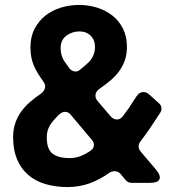

<svg xmlns="http://www.w3.org/2000/svg" viewBox="-20 -739 712 776"><path d="M253 17Q204 17 163.5 5Q123 -7 94 -32Q65 -57 49 -95Q33 -133 33 -184Q33 -215 41.5 -240.5Q50 -266 65 -287Q80 -308 100.5 -326Q121 -344 145 -360Q159 -371 162 -384Q165 -397 154 -411Q142 -428 132.5 -443.5Q123 -459 116.5 -474.5Q110 -490 106.5 -508Q103 -526 103 -548Q103 -590 119.5 -622Q136 -654 163 -675.5Q190 -697 225.5 -708Q261 -719 299 -719Q338 -719 373 -708Q408 -697 435 -675.5Q462 -654 477.5 -622.5Q493 -591 493 -550Q493 -519 484.5 -495Q476 -471 461 -450.5Q446 -430 425.5 -413Q405 -396 382 -380Q368 -370 366 -356.5Q364 -343 375 -330L427 -269Q439 -256 452 -256Q467 -256 477 -270Q483 -278 489 -286.5Q495 -295 502 -304Q509 -315 516.5 -326.5Q524 -338 532 -350Q543 -367 560 -367Q572 -367 582 -358L621 -323Q631 -315 632.5 -303.5Q634 -292 626 -281L587 -222Q568 -194 548 -168Q532 -147 549 -126L610 -54Q631 -29 624.5 -14.5Q618 0 586 0H512Q497 0 487 -12L468 -35Q458 -47 443 -47Q431 -47 421 -40Q383 -13 342 2Q301 17 253 17ZM302 -456Q325 -474 340 -489Q364 -515 364 -549Q364 -577 346.5 -594.5Q329 -612 301 -612Q271 -612 248 -594.5Q225 -577 225 -545Q225 -513 241 -490Q246 -483 251 -476.5Q256 -470 261 -462Q272 -450 285 -450Q295 -450 302 -456ZM262 -100Q285 -100 306.5 -108.5Q328 -117 346 -130Q358 -138 359.5 -150.5Q361 -163 351 -174L267 -274Q257 -287 243 -287Q229 -287 214.5 -272Q200 -257 192 -247Q169 -219 169 -184Q169 -136 192.5 -118Q216 -100 262 -100Z"/></svg>

Font: Higure Gothic Black
Style: Regular
Weight: 900
Designer: Yoshimichi Ohira
Foundry: Positype
Version: Version 1.000